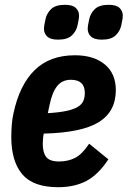

<svg xmlns="http://www.w3.org/2000/svg" viewBox="-20 -767 531 799"><path d="M222 12Q118 12 72.5 -42Q27 -96 27 -197Q27 -220 29 -247Q31 -274 36 -295Q61 -413 124 -475Q187 -537 292 -537Q370 -537 416 -499Q462 -461 462 -392Q462 -303 391.5 -259Q321 -215 162 -211Q160 -202 159 -189Q158 -176 158 -168Q158 -132 172.5 -113.5Q187 -95 226 -95Q263 -95 292.5 -110Q322 -125 351 -169L431 -104Q389 -40 339.5 -14Q290 12 222 12ZM275 -435Q239 -435 218 -409Q197 -383 186 -329L179 -296Q227 -299 257 -305.5Q287 -312 304 -322.5Q321 -333 327 -347.5Q333 -362 333 -380Q333 -435 275 -435ZM222 -602Q190 -602 176.5 -615Q163 -628 163 -647Q163 -652 164 -660Q165 -668 169 -686Q174 -711 192.5 -729Q211 -747 250 -747Q282 -747 295.5 -734Q309 -721 309 -702Q309 -697 308 -689Q307 -681 303 -663Q298 -638 279.5 -620Q261 -602 222 -602ZM404 -602Q372 -602 358.5 -615Q345 -628 345 -647Q345 -652 346 -660Q347 -668 351 -686Q356 -711 374.5 -729Q393 -747 432 -747Q464 -747 477.5 -734Q491 -721 491 -702Q491 -697 490 -689Q489 -681 485 -663Q480 -638 461.5 -620Q443 -602 404 -602Z"/></svg>

Font: IBM Plex Sans Cond
Style: Bold Italic
Weight: 700
Width: 3
Italic angle: -11°
Designer: Mike Abbink, Paul van der Laan, Pieter van Rosmalen
Foundry: Bold Monday
Version: Version 1.3